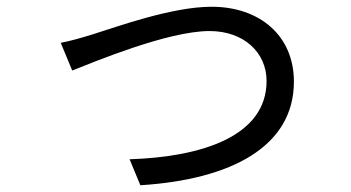

<svg xmlns="http://www.w3.org/2000/svg" viewBox="-20 -526 1040 569"><path d="M160 -399 194 -317C258 -342 477 -434 601 -434C703 -434 770 -370 770 -286C770 -123 580 -61 364 -54L396 23C666 6 851 -92 851 -284C851 -421 749 -506 607 -506C489 -506 325 -446 254 -424C222 -414 190 -405 160 -399Z"/></svg>

Font: Noto Sans CJK HK
Style: Regular
Weight: 400
Designer: Ryoko NISHIZUKA 西塚涼子 (kana, bopomofo & ideographs); Paul D. Hunt (Latin, Greek & Cyrillic); Sandoll Communications 산돌커뮤니
Foundry: Adobe
Version: Version 2.004;hotconv 1.0.118;makeotfexe 2.5.65603